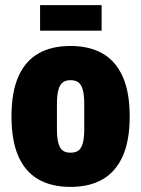

<svg xmlns="http://www.w3.org/2000/svg" viewBox="-20 -720 553 752"><path d="M256 12Q181 12 129.5 -18Q78 -48 51.5 -109Q25 -170 25 -264Q25 -358 51.5 -419Q78 -480 129.5 -510Q181 -540 256 -540Q331 -540 382.5 -510Q434 -480 461 -419Q488 -358 488 -264Q488 -170 461 -109Q434 -48 382.5 -18Q331 12 256 12ZM256 -122Q276 -122 287.5 -130.5Q299 -139 304.5 -160Q310 -181 310 -215V-312Q310 -347 304.5 -367.5Q299 -388 287.5 -397Q276 -406 256 -406Q237 -406 225.5 -397Q214 -388 208.5 -367.5Q203 -347 203 -312V-215Q203 -181 208.5 -160Q214 -139 225.5 -130.5Q237 -122 256 -122ZM137 -600V-700H378V-600Z"/></svg>

Font: Archivo Condensed Black
Style: Regular
Weight: 900
Width: 3
Designer: Hector Gatti
Foundry: Omnibus-Type
Version: Version 2.001